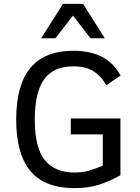

<svg xmlns="http://www.w3.org/2000/svg" viewBox="-20 -950 719 984"><path d="M524.9 -513.2Q501 -557.1 461.4 -583.5Q421.9 -609.9 355 -609.9Q252.9 -609.9 205.6 -542.5Q158.2 -475.1 158.2 -335.9Q158.2 -193.8 209.5 -129.9Q260.7 -65.9 361.8 -65.9Q400.9 -65.9 434.3 -75Q467.8 -84 506.8 -101.1V-261.2H342.8V-342.8H597.2V-51.8Q542 -21 487.5 -3.4Q433.1 14.2 361.8 14.2Q209.5 14.2 136.2 -73.2Q63 -160.6 63 -336.9Q63 -515.6 136.5 -602.8Q210 -689.9 356 -689.9Q439 -689.9 499.3 -660.6Q559.6 -631.3 598.1 -563ZM443.8 -753.9 354 -870.1 263.7 -753.9H190.9L302.7 -930.2H405.8L517.1 -753.9Z"/></svg>

Font: Lorenzo Sans
Style: Regular
Weight: 400
Foundry: Intel Corporation
Version: Version 1.00; ttfautohint (v1.5)